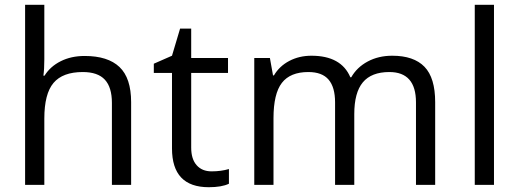

<svg xmlns="http://www.w3.org/2000/svg" viewBox="-20 -780 2190 810"><path d="M452.1 0V-346.2Q452.1 -411.6 422.4 -443.8Q392.6 -476.1 329.1 -476.1Q244.6 -476.1 205.8 -430.2Q167 -384.3 167 -279.8V0H85.9V-759.8H167V-529.8Q167 -488.3 163.1 -460.9H168Q191.9 -499.5 236.1 -521.7Q280.3 -543.9 336.9 -543.9Q435.1 -543.9 484.1 -497.3Q533.2 -450.7 533.2 -349.1V0Z M705.6 -153.8V-472.2H628.9V-511.2L705.6 -544.9L739.7 -659.2H786.6V-535.2H941.9V-472.2H786.6V-157.2Q786.6 -108.9 809.6 -83Q832.5 -57.1 872.6 -57.1Q912.6 -57.1 945.8 -66.9V-4.9Q915.5 9.8 860.8 9.8Q705.6 9.8 705.6 -153.8Z M1734.9 -348.1Q1734.9 -476.1 1622.6 -476.1Q1546.9 -476.1 1510.7 -432.6Q1474.6 -389.2 1474.6 -298.8V0H1393.6V-348.1Q1393.6 -412.1 1366.2 -444.1Q1338.9 -476.1 1280.8 -476.1Q1204.6 -476.1 1169.2 -430.4Q1133.8 -384.8 1133.8 -280.8V0H1052.7V-535.2H1118.7L1131.8 -461.9H1135.7Q1158.7 -501 1200.4 -522.9Q1242.2 -544.9 1293.9 -544.9Q1419.4 -544.9 1458 -454.1H1461.9Q1485.8 -496.1 1531.2 -520.5Q1576.7 -544.9 1634.8 -544.9Q1725.6 -544.9 1770.8 -498.3Q1815.9 -451.7 1815.9 -349.1V0H1734.9Z M2064 0H1982.9V-759.8H2064Z"/></svg>

Font: OpenSans
Style: Regular
Weight: 400
Foundry: Ascender Corporation
Version: Version 1.10